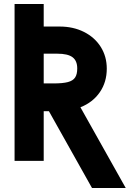

<svg xmlns="http://www.w3.org/2000/svg" viewBox="-20 -805 650 962"><path d="M53 -785H199V-672H279Q347 -672 400.8 -645Q454.5 -618 484.8 -570Q515 -522 515 -461Q515 -393.5 480 -342.8Q445 -292 383 -267.5L610 137H441L225 -248H199V1H53ZM367 -462Q367 -500.5 343.5 -518.2Q320 -536 267 -536H199V-387H248Q295 -387 320.2 -393.8Q345.5 -400.5 356.2 -416.5Q367 -432.5 367 -462Z"/></svg>

Font: JuliaMono Black
Style: Regular
Weight: 900
Monospace: yes
Designer: cormullion
Foundry: corm
Version: Version 0.054; ttfautohint (v1.8.4)